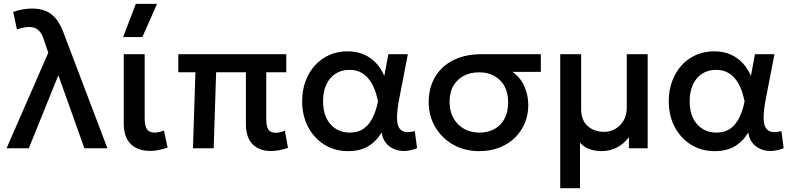

<svg xmlns="http://www.w3.org/2000/svg" viewBox="-20 -780 4176 1010"><path d="M14.5 0 234 -502.5 208.5 -577.5Q199.5 -606 181.2 -622Q163 -638 134.5 -638Q122 -638 105.2 -635Q88.5 -632 69 -625.5L49.5 -717Q75.5 -727 101.8 -731Q128 -735 149.5 -735Q188.5 -735 218.8 -723Q249 -711 272 -684.2Q295 -657.5 312 -613.5L545 0H424L287 -384L131.5 0Z M770 14Q729 14 697.8 -1Q666.5 -16 648.8 -47.5Q631 -79 631 -128.5V-495H741V-160Q741 -116.5 753.5 -99.5Q766 -82.5 795 -82.5Q805.5 -82.5 817.8 -85.5Q830 -88.5 842.5 -93.5L861.5 -3.5Q838 4.5 814.8 9.2Q791.5 14 770 14ZM627.5 -585 694.5 -759.5H806L729 -585Z M1405.5 14.5Q1376 14.5 1352 6Q1328 -2.5 1310.5 -19.5Q1293 -36.5 1283.2 -63.2Q1273.5 -90 1273.5 -127V-400H1117L1104 0H995L1008 -400H918V-495H1486V-400H1380.5V-156.5Q1380.5 -115.5 1392 -98.5Q1403.5 -81.5 1429.5 -81.5Q1442 -81.5 1454.2 -84.5Q1466.5 -87.5 1478.5 -92.5L1495 -2Q1473 5.5 1450 10Q1427 14.5 1405.5 14.5Z M1811 15Q1741 15 1686.5 -19Q1632 -53 1600.8 -112.2Q1569.5 -171.5 1569.5 -247.5Q1569.5 -304.5 1587.2 -352.8Q1605 -401 1637 -436.2Q1669 -471.5 1712.8 -490.8Q1756.5 -510 1808 -510Q1857 -510 1894.8 -493.2Q1932.5 -476.5 1959 -447.5Q1985.5 -418.5 2001.5 -380.5L2023 -495H2125.5L2080 -260Q2069 -203 2068.5 -166Q2068 -129 2078.2 -110Q2088.5 -91 2109.5 -86.5Q2130.5 -82 2162 -90.5L2174 -0.5Q2128.5 18 2088.5 13.5Q2048.5 9 2021.2 -16Q1994 -41 1987.5 -83Q1959 -35.5 1916.2 -10.2Q1873.5 15 1811 15ZM1820.5 -82.5Q1864.5 -82.5 1893.8 -103.8Q1923 -125 1941 -162.2Q1959 -199.5 1968.5 -247Q1965 -263.5 1959 -285Q1953 -306.5 1942.2 -328.8Q1931.5 -351 1915 -370Q1898.5 -389 1874.8 -400.8Q1851 -412.5 1818.5 -412.5Q1776.5 -412.5 1745.2 -392.5Q1714 -372.5 1696.8 -335.5Q1679.5 -298.5 1679.5 -248Q1679.5 -170.5 1718.5 -126.5Q1757.5 -82.5 1820.5 -82.5Z M2501.5 15Q2424.5 15 2364.2 -19Q2304 -53 2269.5 -111.8Q2235 -170.5 2235 -244Q2235 -298.5 2253.5 -344.5Q2272 -390.5 2307.8 -424.2Q2343.5 -458 2395.2 -476.5Q2447 -495 2513 -495H2825V-402H2676Q2719.5 -370.5 2739.2 -324Q2759 -277.5 2759 -227.5Q2759 -176 2740.5 -132Q2722 -88 2688 -55Q2654 -22 2606.8 -3.5Q2559.5 15 2501.5 15ZM2502.5 -82.5Q2547.5 -82.5 2581.5 -101.5Q2615.5 -120.5 2634.2 -155.8Q2653 -191 2653 -240.5Q2653 -315.5 2610.8 -357.5Q2568.5 -399.5 2499.5 -399.5Q2455.5 -399.5 2420.8 -381.8Q2386 -364 2365.5 -329.8Q2345 -295.5 2345 -245.5Q2345 -171.5 2389 -127Q2433 -82.5 2502.5 -82.5Z M2927 210V-495H3037V-206Q3037 -148 3071.2 -117.2Q3105.5 -86.5 3157.5 -86.5Q3190 -86.5 3217.2 -102.2Q3244.5 -118 3260.8 -146.5Q3277 -175 3277 -212.5V-495H3387V0H3288.5V-58.5Q3259.5 -20.5 3222.8 -2.8Q3186 15 3145 15Q3111 15 3081.2 4.5Q3051.5 -6 3031 -30V210Z M3739.5 15Q3669.5 15 3615 -19Q3560.5 -53 3529.2 -112.2Q3498 -171.5 3498 -247.5Q3498 -304.5 3515.8 -352.8Q3533.5 -401 3565.5 -436.2Q3597.5 -471.5 3641.2 -490.8Q3685 -510 3736.5 -510Q3785.5 -510 3823.2 -493.2Q3861 -476.5 3887.5 -447.5Q3914 -418.5 3930 -380.5L3951.5 -495H4054L4008.5 -260Q3997.5 -203 3997 -166Q3996.5 -129 4006.8 -110Q4017 -91 4038 -86.5Q4059 -82 4090.5 -90.5L4102.5 -0.5Q4057 18 4017 13.5Q3977 9 3949.8 -16Q3922.5 -41 3916 -83Q3887.5 -35.5 3844.8 -10.2Q3802 15 3739.5 15ZM3749 -82.5Q3793 -82.5 3822.2 -103.8Q3851.5 -125 3869.5 -162.2Q3887.5 -199.5 3897 -247Q3893.5 -263.5 3887.5 -285Q3881.5 -306.5 3870.8 -328.8Q3860 -351 3843.5 -370Q3827 -389 3803.2 -400.8Q3779.5 -412.5 3747 -412.5Q3705 -412.5 3673.8 -392.5Q3642.5 -372.5 3625.2 -335.5Q3608 -298.5 3608 -248Q3608 -170.5 3647 -126.5Q3686 -82.5 3749 -82.5Z"/></svg>

Font: Geologica Roman
Style: Regular
Weight: 400
Designer: Sindre Bremnes, Frode Helland
Foundry: Monokrom Skriftforlag AS
Version: Version 1.010;gftools[0.9.28]